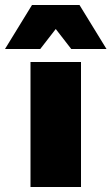

<svg xmlns="http://www.w3.org/2000/svg" viewBox="-73 -748 446 768"><path d="M353 -552H212L150 -632L88 -552H-53L55 -728H245ZM251 -500V0H49V-500Z"/></svg>

Font: Elaine Sans ExtraBold
Style: Regular
Weight: 800
Designer: Wei Huang
Foundry: Wei Huang
Version: Version 2.001;December 24, 2019;FontCreator 12.0.0.2547 64-b